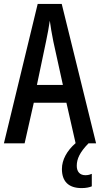

<svg xmlns="http://www.w3.org/2000/svg" viewBox="-20 -734 512 983"><path d="M373 115C373 79 389 45 433 0H472L296 -714H173L0 0H106L153 -208H320L367 -1C323 37 297 84 297 131C297 194 330 229 398 229C421 229 438 225 450 220V156C443 159 433 163 417 163C389 163 373 145 373 115ZM253 -522 302 -299H169L216 -523C223 -557 231 -598 235 -628C239 -596 245 -563 253 -522Z"/></svg>

Font: Noto Sans Sinhala UI ExtraCondensed Medium
Style: Regular
Weight: 500
Width: 2
Designer: Jelle Bosma - Monotype Design Team
Foundry: Monotype Imaging Inc.
Version: Version 2.006